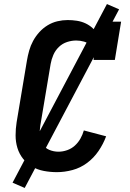

<svg xmlns="http://www.w3.org/2000/svg" viewBox="-20 -842 640 948"><path d="M261 8Q228 8 196.5 2Q165 -4 139 -19Q113 -34 94 -58Q75 -82 66 -111.5Q57 -141 57 -173.5Q57 -206 62 -238L113 -543Q117 -567 124 -592Q131 -617 143.5 -640Q156 -663 174 -683Q192 -703 215 -717Q238 -731 263.5 -737Q289 -743 314 -743Q337 -743 359.5 -739.5Q382 -736 401.5 -727Q421 -718 437 -703.5Q453 -689 463 -670L473 -735H578L547 -546H442Q445 -566 442 -585Q439 -604 426.5 -617.5Q414 -631 395 -636.5Q376 -642 356 -642Q334 -642 311 -634.5Q288 -627 270.5 -610Q253 -593 243.5 -571Q234 -549 230 -526L179 -222Q175 -198 177 -174Q179 -150 190.5 -130.5Q202 -111 223.5 -102Q245 -93 269 -93Q290 -93 311.5 -100.5Q333 -108 349.5 -123Q366 -138 377 -157.5Q388 -177 394 -198L504 -169Q490 -131 466.5 -96.5Q443 -62 410 -37.5Q377 -13 338 -2.5Q299 8 261 8ZM102 86 42 60 508 -822 568 -796Z"/></svg>

Font: Iosevka HT Extended
Style: Bold Italic
Weight: 700
Width: 7
Italic angle: -9°
Monospace: yes
Designer: Belleve Invis
Foundry: Belleve Invis
Version: Version 32.3.0; ttfautohint (v1.8.4)